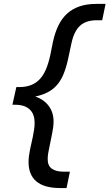

<svg xmlns="http://www.w3.org/2000/svg" viewBox="-20 -762 556 975"><path d="M285.2 192.9Q205.1 192.9 165 159.4Q125 126 125 61Q125 43.9 127.4 27.8Q129.9 11.7 132.8 -3.9L147 -68.8Q149.9 -84.5 152.8 -101.6Q155.8 -118.7 155.8 -139.2Q155.8 -159.2 150.1 -176Q144.5 -192.9 132.3 -204.8Q120.1 -216.8 101.6 -223.4Q83 -230 57.1 -230H43L63 -319.8H77.1Q111.3 -319.8 137.2 -329.8Q163.1 -339.8 181.9 -359.9Q200.7 -379.9 213.4 -409.9Q226.1 -439.9 234.9 -480L249 -549.8Q259.3 -597.2 276.9 -633.1Q294.4 -668.9 321 -693.1Q347.7 -717.3 384.3 -729.7Q420.9 -742.2 469.2 -742.2H516.1L499 -659.2H472.2Q416.5 -659.2 386 -630.9Q355.5 -602.5 342.8 -542L325.2 -460Q315.9 -417.5 302.5 -385.3Q289.1 -353 269.3 -330.3Q249.5 -307.6 222.4 -293.5Q195.3 -279.3 159.2 -272Q203.6 -256.3 227.8 -223.6Q252 -190.9 252 -145Q252 -130.9 250 -115.2Q248 -99.6 245.1 -85.9L229 -5.9Q226.6 5.9 224.4 18.1Q222.2 30.3 222.2 46.9Q222.2 79.1 242.9 94.5Q263.7 109.9 305.2 109.9H335L317.9 192.9Z"/></svg>

Font: Clear Sans Medium
Style: Italic
Weight: 500
Italic angle: -12°
Foundry: Intel Corporation
Version: Version 1.00